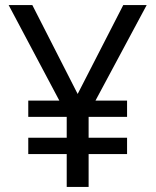

<svg xmlns="http://www.w3.org/2000/svg" viewBox="-20 -734 612 754"><path d="M285 -365 464 -714H556L355 -339H479V-275H328V-193H479V-129H328V0H242V-129H91V-193H242V-275H91V-339H213L14 -714H107Z"/></svg>

Font: Noto Sans Bamum
Style: Regular
Weight: 400
Designer: Monotype Design Team
Foundry: Monotype Imaging Inc.
Version: Version 2.001